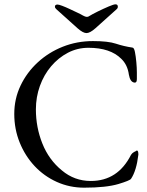

<svg xmlns="http://www.w3.org/2000/svg" viewBox="-20 -853 680 888"><path d="M528 -2Q471 15 369 15Q302 15 243 -11.5Q184 -38 140 -85Q96 -132 71 -194Q46 -256 46 -326Q46 -396 75 -457Q104 -518 154.5 -564.5Q205 -611 270.5 -637Q336 -663 410 -663Q480 -663 516 -651Q552 -639 592 -633Q600 -633 604 -613Q608 -593 610.5 -566Q613 -539 613 -518V-501Q613 -493 613 -487Q613 -481 612 -478Q609 -470 602 -471Q582 -473 576 -508Q570 -553 541 -581Q490 -632 389 -632Q338 -632 294 -609Q250 -586 216.5 -546.5Q183 -507 164.5 -455.5Q146 -404 146 -347Q146 -264 176 -189Q206 -114 266 -65Q324 -16 400 -16Q525 -16 586 -137Q591 -145 600 -150Q609 -154 611 -156Q612 -157 613 -157Q620 -157 620 -138Q611 -63 586 -26Q581 -18 528 -2ZM234 -822Q234 -832 246 -832Q252 -832 268 -826Q284 -820 303 -811Q322 -802 339 -794Q356 -786 364 -781Q375 -775 381 -775Q387 -775 390 -777Q406 -787 432.5 -800Q459 -813 482.5 -823Q506 -833 514 -833Q525 -833 525 -822Q525 -815 519 -810L421 -722Q396 -700 380 -700Q364 -700 339 -722L241 -810Q234 -816 234 -822Z"/></svg>

Font: Benne
Style: Regular
Weight: 400
Designer: John-Daniel Harrington
Version: Version 1.001